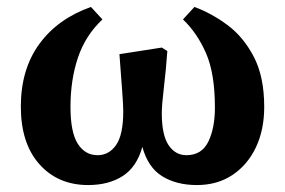

<svg xmlns="http://www.w3.org/2000/svg" viewBox="-20 -518 821 553"><path d="M234 15Q147 15 93.5 -45Q40 -105 40 -211Q40 -318 93 -391Q146 -464 242 -498L275 -462Q226 -416 204.5 -352Q183 -288 183 -210Q183 -137 204 -104Q225 -71 261 -71Q294 -71 314.5 -100.5Q335 -130 335 -198Q335 -214 332 -254.5Q329 -295 324 -362L446 -381L462 -371Q458 -316 452 -265.5Q446 -215 446 -192Q446 -129 465.5 -100Q485 -71 517 -71Q561 -71 580 -110Q599 -149 599 -208Q599 -306 573.5 -364.5Q548 -423 507 -462L540 -498Q589 -480 635 -446Q681 -412 711 -354.5Q741 -297 741 -210Q741 -144 717 -93.5Q693 -43 649.5 -14Q606 15 547 15Q488 15 447 -10.5Q406 -36 390 -95Q374 -37 333.5 -11Q293 15 234 15Z"/></svg>

Font: Source Serif 4
Style: Bold
Weight: 700
Designer: Frank Grießhammer
Foundry: Adobe
Version: Version 4.005;hotconv 1.1.0;makeotfexe 2.6.0